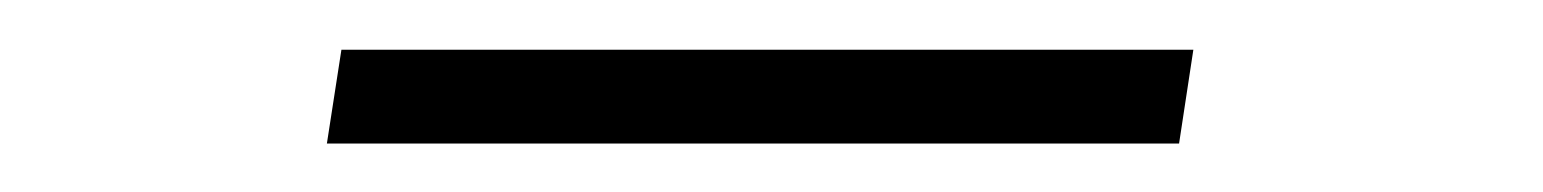

<svg xmlns="http://www.w3.org/2000/svg" viewBox="-20 -361 627 78"><path d="M459 -302.7 464.8 -340.8H118.7L112.8 -302.7Z"/></svg>

Font: Roboto Mono ExtraLight
Style: Italic
Weight: 250
Italic angle: -10°
Monospace: yes
Designer: Google
Version: Version 3.000